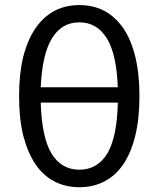

<svg xmlns="http://www.w3.org/2000/svg" viewBox="-20 -745 637 771"><path d="M143.6 -333Q147.5 -195.3 186.5 -128.9Q226.6 -63.5 298.8 -63.5Q371.1 -63.5 411.1 -128.9Q450.2 -195.3 453.1 -333Q350.6 -333 143.6 -333ZM453.1 -394.5Q448.2 -527.3 409.2 -590.8Q369.1 -655.3 298.8 -655.3Q227.5 -655.3 188.5 -590.8Q149.4 -527.3 143.6 -394.5Q247.1 -394.5 453.1 -394.5ZM298.8 -724.6Q354.5 -724.6 399.4 -701.2Q444.3 -676.8 475.6 -630.9Q506.8 -585 523.4 -516.6Q540 -448.2 540 -359.4Q540 -268.6 523.4 -201.2Q506.8 -132.8 475.6 -85.9Q444.3 -40 399.4 -16.6Q354.5 6.8 298.8 6.8Q243.2 6.8 198.2 -16.6Q153.3 -40 122.1 -85.9Q90.8 -132.8 73.2 -201.2Q56.6 -268.6 56.6 -359.4Q56.6 -448.2 73.2 -516.6Q90.8 -585 122.1 -630.9Q153.3 -676.8 198.2 -701.2Q243.2 -724.6 298.8 -724.6Z"/></svg>

Font: Lato
Style: Regular
Weight: 400
Designer: Lukasz Dziedzic with Adam Twardoch and Botio Nikoltchev
Version: Version 2.015; 2015-08-06; http://www.latofonts.com/